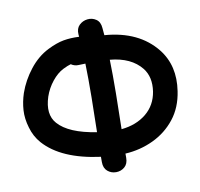

<svg xmlns="http://www.w3.org/2000/svg" viewBox="-80 -801 923 886"><g transform="rotate(-10 382.0 -358.0)"><path d="M337 -56Q337 -28 354 -13.5Q371 1 394 1Q417 1 434 -13.5Q451 -28 451 -56V-76Q521 -80 582.5 -109Q644 -138 685.5 -190.5Q727 -243 738 -318Q756 -435 692 -516Q610 -619 450 -631Q448 -648 447 -665Q445 -694 426.5 -706.5Q408 -719 385.5 -716.5Q363 -714 347 -698.5Q331 -683 333 -655L334 -644Q294 -646 260.5 -640Q227 -634 185 -613Q135 -588 96.5 -539Q58 -490 38 -433Q25 -394 22.5 -354.5Q20 -315 33 -272Q45 -229 74 -196Q155 -105 337 -81V-56ZM339 -196Q209 -216 160 -272Q120 -317 146 -397Q159 -435 184 -466Q209 -497 237 -511Q259 -522 274 -526Q290 -515 309 -516L341 -517Q343 -449 342 -359Q341 -339 339 -196ZM453 -190Q456 -343 456 -357Q457 -447 455 -515Q554 -506 602 -446Q636 -403 626 -336Q616 -273 569.5 -235Q523 -197 453 -190Z"/></g></svg>

Font: Balsamiq Sans
Style: Bold
Weight: 700
Designer: Michael Angeles
Foundry: Balsamiq SRL
Version: Version 1.020; ttfautohint (v1.8.4.7-5d5b);gftools[0.9.26]